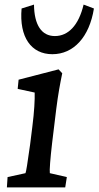

<svg xmlns="http://www.w3.org/2000/svg" viewBox="-20 -816 429 836"><path d="M10 0H264L271 -45L197 -62C195 -74 199 -125 207 -194L225 -342C233 -405 241 -448 251 -497L235 -514L61 -469L57 -429L131 -413C132 -382 129 -328 121 -266L111 -186C99 -99 94 -70 91 -62L13 -45ZM74 -779C63 -654 116 -580 208 -580C300 -580 369 -654 389 -779L344 -796C323 -707 278 -659 219 -659C161 -659 129 -707 128 -796Z"/></svg>

Font: TPK Tissa Web Medium
Style: Italic
Weight: 500
Italic angle: -7°
Designer: Jacques Le Bailly, Suppakit Chalermlarp | Katatrad Co.,Ltd.
Foundry: Jacques Le Bailly, Cadson Demak Co.,Ltd.
Version: Version 5.000;Glyphs 3.1.2 (3151)